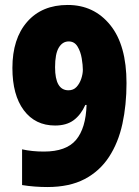

<svg xmlns="http://www.w3.org/2000/svg" viewBox="-20 -744 562 774"><path d="M490 -409Q490 -321 473.5 -245Q457 -169 419.5 -111.5Q382 -54 321 -22Q260 10 171 10Q146 10 119.5 8Q93 6 69 2V-142Q109 -133 157 -133Q247 -133 286.5 -180Q326 -227 329 -321H324Q306 -281 277 -259.5Q248 -238 202 -238Q122 -238 76 -299.5Q30 -361 30 -470Q30 -588 89.5 -656Q149 -724 253 -724Q359 -724 424.5 -643Q490 -562 490 -409ZM257 -577Q232 -577 217 -552Q202 -527 202 -473Q202 -380 256 -380Q276 -380 288.5 -393.5Q301 -407 307.5 -426.5Q314 -446 314 -463Q314 -481 309.5 -508.5Q305 -536 292.5 -556.5Q280 -577 257 -577Z"/></svg>

Font: Noto Sans Myanmar UI Condensed Black
Style: Regular
Weight: 900
Width: 3
Designer: Monotype Design Team
Foundry: Monotype Imaging Inc.
Version: Version 2.103; ttfautohint (v1.8.4.7-5d5b)